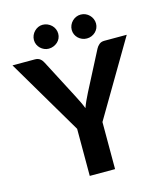

<svg xmlns="http://www.w3.org/2000/svg" viewBox="-140 -1003 937 1099"><g transform="rotate(-15 328.5 -453.0)"><path d="M404 -279V0H254V-279L-9.5 -725.5H122.5Q142 -725.5 153.8 -716.2Q165.5 -707 172.5 -692.5L291.5 -464Q303.5 -441 313.2 -421Q323 -401 330.5 -381Q337.5 -401 346.8 -421.2Q356 -441.5 367.5 -464L485.5 -692.5Q491.5 -704.5 503.5 -715Q515.5 -725.5 534.5 -725.5H667.5ZM290.5 -833.5Q290.5 -819 284.8 -806.2Q279 -793.5 268.8 -784.2Q258.5 -775 245 -769.5Q231.5 -764 216.5 -764Q202.5 -764 190 -769.5Q177.5 -775 167.8 -784.2Q158 -793.5 152.2 -806.2Q146.5 -819 146.5 -833.5Q146.5 -848 152.2 -861.2Q158 -874.5 167.8 -884.2Q177.5 -894 190 -899.8Q202.5 -905.5 216.5 -905.5Q231.5 -905.5 245 -899.8Q258.5 -894 268.8 -884.2Q279 -874.5 284.8 -861.2Q290.5 -848 290.5 -833.5ZM514.5 -833.5Q514.5 -819 508.8 -806.2Q503 -793.5 493.2 -784.2Q483.5 -775 470.5 -769.5Q457.5 -764 442.5 -764Q427.5 -764 414.5 -769.5Q401.5 -775 391.8 -784.2Q382 -793.5 376.2 -806.2Q370.5 -819 370.5 -833.5Q370.5 -848 376.2 -861.2Q382 -874.5 391.8 -884.2Q401.5 -894 414.5 -899.8Q427.5 -905.5 442.5 -905.5Q457.5 -905.5 470.5 -899.8Q483.5 -894 493.2 -884.2Q503 -874.5 508.8 -861.2Q514.5 -848 514.5 -833.5Z"/></g></svg>

Font: Lato 2
Style: Regular
Weight: 800
Designer: Lukasz Dziedzic with Adam Twardoch and Botio Nikoltchev
Foundry: tyPoland Lukasz Dziedzic
Version: Version 2.015; 2015-08-06; http://www.latofonts.com/